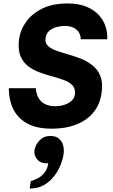

<svg xmlns="http://www.w3.org/2000/svg" viewBox="-20 -732 651 1110"><path d="M280 12Q207 12 159 -8Q111 -28 82.5 -62Q54 -96 42.5 -137.5Q31 -179 31 -222H187Q190 -185 205 -162Q220 -139 244 -128.5Q268 -118 296 -118Q327 -118 352 -126Q377 -134 393.5 -149Q410 -164 413 -186Q417 -219 399.5 -238Q382 -257 351.5 -268.5Q321 -280 283.5 -290Q246 -300 209 -313.5Q172 -327 142.5 -349.5Q113 -372 98 -409Q83 -446 90 -504Q96 -555 128.5 -602.5Q161 -650 221.5 -681Q282 -712 370 -712Q437 -712 482 -692.5Q527 -673 554 -642Q581 -611 591.5 -575Q602 -539 600 -505H447Q446 -530 434.5 -547Q423 -564 402.5 -573Q382 -582 354 -582Q332 -582 308 -576Q284 -570 265.5 -554.5Q247 -539 243 -509Q240 -483 257.5 -466.5Q275 -450 306 -439Q337 -428 374.5 -417.5Q412 -407 449 -392Q486 -377 515.5 -353.5Q545 -330 560 -293Q575 -256 568 -200Q560 -132 522 -84.5Q484 -37 422 -12.5Q360 12 280 12ZM152 358Q152 358 153.5 347Q155 336 156.5 325.5Q158 315 158 315Q158 315 172 310.5Q186 306 205 295Q224 284 239.5 263.5Q255 243 259 211Q257 212 253.5 212Q250 212 247 212Q214 212 195 189.5Q176 167 179 138Q184 106 208.5 80Q233 54 270 54Q303 54 321 69.5Q339 85 345 108.5Q351 132 348 156Q344 186 330.5 220.5Q317 255 293 286.5Q269 318 234 338Q199 358 152 358Z"/></svg>

Font: Inclusive Sans
Style: Bold Italic
Weight: 700
Italic angle: -7°
Designer: Olivia King
Foundry: Olivia King
Version: Version 2.004